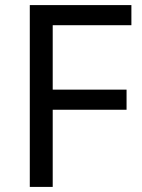

<svg xmlns="http://www.w3.org/2000/svg" viewBox="-20 -734 559 754"><path d="M187 0H97V-714H496V-635H187V-382H477V-303H187Z"/></svg>

Font: hexltamil05
Style: Book
Weight: 400
Designer: Jelle Bosma - Monotype Design Team
Foundry: Monotype Imaging Inc.
Version: Version 2.003